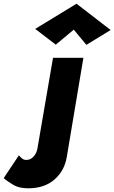

<svg xmlns="http://www.w3.org/2000/svg" viewBox="-182 -772 617 1036"><path d="M216 -612 284 -530 415 -610 231 -752 8 -616 119 -531ZM-80 66 -162 189Q-139 209 -108.5 226.5Q-78 244 -30 244Q57 244 111 197.5Q165 151 178 77L268 -460H104L20 29Q16 54 -0.5 72.5Q-17 91 -40 91Q-53 91 -62.5 83.5Q-72 76 -80 66Z"/></svg>

Font: Jost* 800 Heavy Italic
Style: Italic
Weight: 800
Italic angle: -10°
Version: Version 3.200; ttfautohint (v0.97) -l 8 -r 50 -G 200 -x 14 -